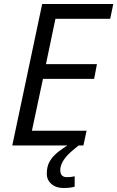

<svg xmlns="http://www.w3.org/2000/svg" viewBox="-20 -734 592 969"><path d="M317.9 160.2Q336.9 160.2 356.9 155.8V208Q336.9 214.8 299.8 214.8Q262.7 214.8 239.3 194.3Q215.8 173.8 216.3 142.6Q216.3 110.4 226.6 88.9Q236.8 67.4 256.3 47.9Q275.9 28.3 320.3 0H42L192.9 -713.9H551.8L536.1 -639.2H259.8L211.9 -410.2H469.2L455.1 -335.9H196.8L141.1 -74.2H417L400.9 0H377Q336.9 31.7 320.3 49.8Q284.2 89.4 284.2 124.5Q284.2 160.2 317.9 160.2Z"/></svg>

Font: OpenSans-Italic
Style: Italic
Weight: 400
Italic angle: -12°
Foundry: Ascender Corporation
Version: Version 1.10